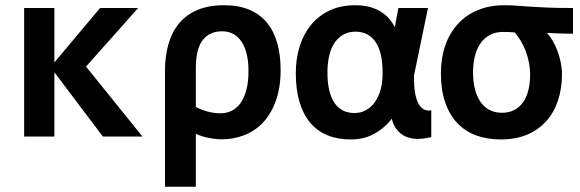

<svg xmlns="http://www.w3.org/2000/svg" viewBox="-20 -527 2239 741"><path d="M377 0 189.9 -248V0H73.2V-496.1H189.9V-286.1L366.2 -496.1H513.2L312 -270L529.8 0Z M1063 -257.8Q1063 -189 1044.7 -138.2Q1026.4 -87.4 995.4 -54.4Q964.4 -21.5 922.9 -5.4Q881.3 10.7 835 10.7Q812.5 10.7 782 4.4Q751.5 -2 735.8 -11.2V193.8H616.7V-252.9Q616.7 -309.6 629.9 -356.2Q643.1 -402.8 670.7 -436.3Q698.2 -469.7 741.5 -488.3Q784.7 -506.8 844.7 -506.8Q901.4 -506.8 942.6 -489.3Q983.9 -471.7 1010.5 -439.2Q1037.1 -406.7 1050 -360.6Q1063 -314.5 1063 -257.8ZM939 -252.9Q939 -288.1 932.6 -316.2Q926.3 -344.2 913.3 -364.5Q900.4 -384.8 881.3 -395.5Q862.3 -406.2 836.9 -406.2Q788.1 -406.2 762 -371.8Q735.8 -337.4 735.8 -263.2V-114.3Q755.9 -103.5 780.3 -96.7Q804.7 -89.8 832.5 -89.8Q853 -89.8 872.3 -98.6Q891.6 -107.4 906.5 -127Q921.4 -146.5 930.2 -177.5Q939 -208.5 939 -252.9Z M1491.7 -68.8Q1464.4 -32.7 1424.6 -10.7Q1384.8 11.2 1333.5 11.2Q1283.2 11.2 1243.9 -4.9Q1204.6 -21 1177.5 -53Q1150.4 -85 1136 -133.1Q1121.6 -181.2 1121.6 -245.1Q1121.6 -300.8 1136.7 -348.6Q1151.9 -396.5 1180.9 -431.6Q1210 -466.8 1252.7 -486.8Q1295.4 -506.8 1350.6 -506.8Q1407.2 -506.8 1446 -484.1Q1484.9 -461.4 1503.4 -421.9L1517.6 -496.1H1631.8L1577.6 -234.9V-229Q1577.6 -160.6 1594.5 -128.2Q1611.3 -95.7 1644.5 -101.1V2Q1581.1 17.6 1542.7 -1.5Q1504.4 -20.5 1491.7 -68.8ZM1456.5 -249Q1456.5 -326.2 1429 -365.5Q1401.4 -404.8 1352.5 -404.8Q1323.7 -404.8 1303 -392.3Q1282.2 -379.9 1269 -358.6Q1255.9 -337.4 1249.8 -308.8Q1243.7 -280.3 1243.7 -248Q1243.7 -170.4 1270.5 -130.6Q1297.4 -90.8 1347.7 -90.8Q1373 -90.8 1393.3 -102.3Q1413.6 -113.8 1427.5 -134Q1441.4 -154.3 1449 -181.6Q1456.5 -209 1456.5 -241.2Z M2090.3 -399.9Q2102.1 -388.2 2112.5 -370.4Q2123 -352.5 2131.1 -331.3Q2139.2 -310.1 2144 -286.6Q2148.9 -263.2 2148.9 -241.2Q2148.9 -185.5 2133.5 -139.2Q2118.2 -92.8 2088.1 -59.3Q2058.1 -25.9 2014.2 -7.3Q1970.2 11.2 1913.1 11.2Q1859.9 11.2 1817.1 -4.6Q1774.4 -20.5 1744.4 -52.5Q1714.4 -84.5 1698 -132.3Q1681.6 -180.2 1681.6 -244.1Q1681.6 -302.7 1698.5 -351.3Q1715.3 -399.9 1746.8 -434.3Q1778.3 -468.8 1823.7 -487.8Q1869.1 -506.8 1926.3 -506.8Q1949.7 -506.8 1971.7 -505.1Q1993.7 -503.4 2022.5 -501.5Q2051.3 -499.5 2091.3 -497.8Q2131.3 -496.1 2191.4 -496.1V-397Q2180.7 -397 2167.5 -397.2Q2154.3 -397.5 2140.6 -397.9Q2127 -398.4 2113.8 -398.9Q2100.6 -399.4 2090.3 -399.9ZM1966.3 -401.9Q1956.5 -402.8 1945.1 -403.3Q1933.6 -403.8 1922.4 -403.8Q1891.1 -403.8 1869.1 -391.4Q1847.2 -378.9 1833 -357.7Q1818.8 -336.4 1812.3 -308.1Q1805.7 -279.8 1805.7 -248Q1805.7 -175.3 1834.7 -133.5Q1863.8 -91.8 1917.5 -91.8Q1944.3 -91.8 1964.6 -102.3Q1984.9 -112.8 1998.5 -132.1Q2012.2 -151.4 2019 -178.5Q2025.9 -205.6 2025.9 -238.3Q2025.9 -264.2 2021 -287.8Q2016.1 -311.5 2008.1 -332Q2000 -352.5 1989.3 -370.1Q1978.5 -387.7 1966.3 -401.9Z"/></svg>

Font: Code New Roman
Style: Bold
Weight: 700
Monospace: yes
Designer: Sam Radian
Foundry: Code New Roman
Version: Version 1.508 October 19, 2014